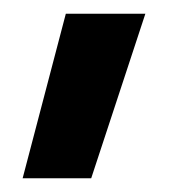

<svg xmlns="http://www.w3.org/2000/svg" viewBox="-20 -147 272 280"><path d="M192 -127 113 113H13L76 -127Z"/></svg>

Font: IngvarSans
Style: Bold
Weight: 700
Version: Version 3.000